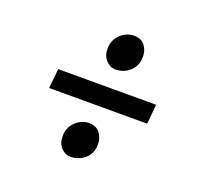

<svg xmlns="http://www.w3.org/2000/svg" viewBox="-106 -738 881 834"><g transform="rotate(20 334.5 -321.5)"><path d="M118.5 -366.5H571L562.5 -276H109.5ZM236 -100.5Q236 -129 249.5 -149.5Q263 -170 283.2 -181.2Q303.5 -192.5 324 -192.5Q359 -192.5 376 -169.5Q393 -146.5 392.5 -117.5Q392.5 -87 378.2 -67Q364 -47 342.8 -37Q321.5 -27 299 -27Q272.5 -27 254 -47.5Q235.5 -68 236 -100.5ZM352.5 -450Q327 -450 307.8 -471Q288.5 -492 289 -524.5Q289.5 -553 303 -573.2Q316.5 -593.5 337 -604.8Q357.5 -616 378.5 -616Q413 -616 429.8 -593.2Q446.5 -570.5 446 -541.5Q445.5 -511 431.5 -490.8Q417.5 -470.5 396 -460.2Q374.5 -450 352.5 -450Z"/></g></svg>

Font: Merriweather ExtraBold
Style: Italic
Weight: 800
Italic angle: -7.8°
Version: Version 2.101